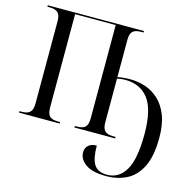

<svg xmlns="http://www.w3.org/2000/svg" viewBox="-132 -849 1244 1233"><g transform="rotate(15 489.5 -232.5)"><path d="M680 249Q588 249 543 217Q498 185 498 139Q498 110 517.5 92.5Q537 75 572 75Q572 160 596.5 199.5Q621 239 683 239Q762 239 805.5 165Q849 91 849 -75Q849 -238 794.5 -309Q740 -380 640 -380Q624 -380 611 -378Q598 -376 586 -374V-83Q586 -43 602.5 -26.5Q619 -10 657 -10H674V0H403V-10H418Q457 -10 473 -26.5Q489 -43 489 -84V-704H219V-84Q219 -43 235 -26.5Q251 -10 289 -10H305V0H35V-10H51Q88 -10 105 -26.5Q122 -43 122 -84V-633Q122 -672 105 -688Q88 -704 51 -704H35V-714H674V-704H657Q619 -704 602.5 -688Q586 -672 586 -633V-384Q622 -392 672 -392Q722 -392 770.5 -376Q819 -360 859 -323.5Q899 -287 923 -226.5Q947 -166 947 -77Q947 45 911.5 116.5Q876 188 815.5 218.5Q755 249 680 249Z"/></g></svg>

Font: Noto Serif Display SemiCondensed
Style: Regular
Weight: 400
Width: 4
Designer: Monotype Design Team
Foundry: Monotype Imaging Inc.
Version: Version 2.009